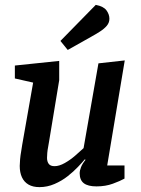

<svg xmlns="http://www.w3.org/2000/svg" viewBox="-20 -759 579 788"><path d="M142 9Q115 9 97 -1.5Q79 -12 70 -31.5Q61 -51 61 -78Q61 -89 62.5 -105.5Q64 -122 67 -138.5Q70 -155 71 -164L116 -420L41 -437V-490L223 -509V-430L181 -176Q180 -168 177.5 -155.5Q175 -143 174 -131Q173 -119 173 -111Q173 -96 180 -86.5Q187 -77 204 -77Q223 -77 246 -90Q269 -103 289.5 -121Q310 -139 323 -151L384 -499L492 -511L420 -80H491V-26Q473 -16 443 -5Q413 6 376 6Q341 6 324 -7Q307 -20 307 -48Q307 -59 312.5 -73Q318 -87 331 -103L328 -105Q318 -93 300 -74Q282 -55 258 -36Q234 -17 204 -4Q174 9 142 9ZM258 -554 228 -591 373 -739Q405 -733 417 -716.5Q429 -700 429 -682Q429 -666 418.5 -653.5Q408 -641 391 -630Q374 -619 354 -608Z"/></svg>

Font: Faustina Light SemiBold
Style: Italic
Weight: 600
Italic angle: -8°
Version: Version 1.200